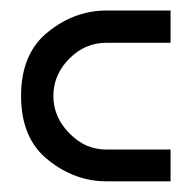

<svg xmlns="http://www.w3.org/2000/svg" viewBox="-20 -340 360 360"><path d="M299.8 0Q269.5 0 179.7 0Q120.1 0 70.3 -40Q19.5 -80.1 19.5 -160.2Q19.5 -240.2 70.3 -280.3Q120.1 -320.3 179.7 -320.3Q219.7 -320.3 299.8 -320.3Q299.8 -304.7 299.8 -259.8Q269.5 -259.8 179.7 -259.8Q139.6 -259.8 110.4 -230.5Q80.1 -200.2 80.1 -160.2Q80.1 -120.1 110.4 -89.8Q139.6 -59.6 179.7 -59.6Q219.7 -59.6 299.8 -59.6Q299.8 -44.9 299.8 0Z"/></svg>

Font: Moonwalk
Style: Regular
Weight: 400
Designer: BarCoded
Foundry: BarCoded
Version: Version 1.0